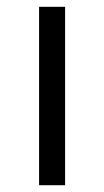

<svg xmlns="http://www.w3.org/2000/svg" viewBox="-20 -546 307 566"><path d="M95.2 -525.9H171.9V0H95.2Z"/></svg>

Font: Argentum Sans Light
Style: Regular
Weight: 300
Designer: Julieta Ulanovsky (Modified by Cristiano Sobral)
Foundry: Julieta Ulanovsky
Version: Version 1.000; ttfautohint (v1.5.65-e2d9)